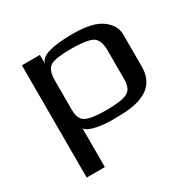

<svg xmlns="http://www.w3.org/2000/svg" viewBox="-154 -655 1033 1025"><g transform="rotate(-30 362.0 -143.0)"><path d="M368 10C401 10 429 9 453 8C576 -1 649 -49 649 -158V-357C649 -394 630 -427 593 -454C556 -481 497 -494 416 -494C288 -494 219 -473 210 -432H209V-484H98V208H210V-31C228 -1 310 10 368 10ZM534 -147C534 -106 522 -80 498 -69C474 -57 432 -51 370 -51C309 -51 267 -57 244 -69C221 -80 210 -106 210 -147V-325C210 -370 221 -399 243 -411C265 -423 307 -429 369 -429C430 -429 473 -423 498 -411C522 -398 534 -370 534 -325Z"/></g></svg>

Font: Gamestation Extended
Style: Regular
Weight: 400
Width: 7
Designer: Jonas Hecksher
Foundry: Jonas Hecksher, Playtypeª, e-types AS
Version: Version 1.003